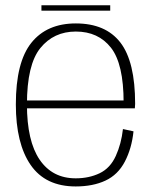

<svg xmlns="http://www.w3.org/2000/svg" viewBox="-20 -684 578 709"><path d="M259.5 4.5V-25.5Q173.5 -25.5 126.5 -94.2Q79.5 -163 79.5 -298.5Q79.5 -445.5 129 -506.5Q178.5 -567.5 260 -567.5Q343 -567.5 389.8 -507.8Q436.5 -448 436.5 -305.5L441.5 -313H72.5V-284H478Q479 -292 479 -300.5Q479 -456.5 424.5 -527Q370 -597.5 260 -597.5Q153 -597.5 95.8 -526Q38.5 -454.5 38.5 -298.5Q38.5 -154 93.2 -74.8Q148 4.5 259.5 4.5ZM259.5 -25.5V4.5Q323 4.5 369.2 -17Q415.5 -38.5 441 -87.2Q466.5 -136 473 -199L434 -207.5Q428 -153 407.5 -108Q387 -63 347.8 -44.2Q308.5 -25.5 259.5 -25.5ZM133 -644.5H387V-664.5H133Z"/></svg>

Font: Anybody UltraCondensed Thin ExtraLight
Style: Regular
Weight: 250
Version: Version 1.111